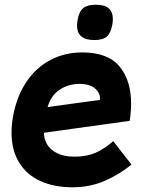

<svg xmlns="http://www.w3.org/2000/svg" viewBox="-20 -781 640 815"><path d="M29 -218Q29 -250 35 -285Q50 -370 91 -431.8Q132 -493.5 193.2 -526Q254.5 -558.5 329 -558.5Q437.5 -558.5 487 -499.2Q536.5 -440 536.5 -342Q536.5 -305.5 530.5 -268L166.5 -217.5Q166.5 -192 179.5 -169Q192.5 -146 221.8 -131Q251 -116 296 -116Q348 -116 385.8 -132.5Q423.5 -149 460.5 -182L538 -82.5Q488 -41 424.8 -13.5Q361.5 14 289 14Q208.5 14 150.2 -13Q92 -40 60.5 -92.2Q29 -144.5 29 -218ZM318.5 -425Q270.5 -425 233.2 -400.2Q196 -375.5 182 -326.5L404.5 -357Q406 -374 397.2 -389.5Q388.5 -405 368.5 -415Q348.5 -425 318.5 -425ZM307 -672.5Q307 -682 309.5 -697Q315.5 -732 333.2 -746.5Q351 -761 386.5 -761Q423.5 -761 441.2 -746Q459 -731 459 -700Q459 -690 456.5 -675Q450 -640 433 -625.5Q416 -611 380.5 -611Q307 -611 307 -672.5Z"/></svg>

Font: JuliaMono Black
Style: Italic
Weight: 900
Italic angle: -9°
Monospace: yes
Designer: cormullion
Foundry: corm
Version: Version 0.057; ttfautohint (v1.8.4)